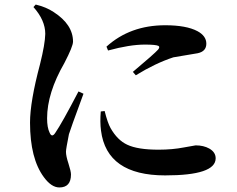

<svg xmlns="http://www.w3.org/2000/svg" viewBox="-20 -780 1040 844"><path d="M347 -368Q287 -205 283 -190Q270 -125 270 -113Q270 -94 281 -61Q292 -27 292 -13Q292 44 241 44Q206 44 173 -1Q112 -83 112 -241Q112 -333 156 -498Q178 -586 179 -631Q179 -691 127 -749L137 -760Q183 -749 216 -727Q301 -672 301 -597Q301 -576 263 -503Q187 -371 187 -260Q187 -219 198 -197Q208 -173 223 -196Q252 -238 325 -378ZM440 -292Q453 -240 466 -217Q496 -164 539 -144Q585 -122 677 -122Q738 -122 789 -132L840 -141Q875 -141 900 -127Q928 -111 928 -84Q928 -9 706 -9Q449 -9 424 -206Q419 -243 423 -290ZM448 -575Q552 -669 706 -669Q799 -669 848 -643Q887 -622 887 -588Q887 -554 849 -546L742 -528Q663 -502 577 -449L564 -464Q658 -543 675 -562Q684 -573 677 -578Q666 -584 617 -584Q550 -584 455 -558Z"/></svg>

Font: Source Han Serif JP
Style: Bold
Weight: 700
Designer: Ryoko NISHIZUKA  (kana & ideographs); Frank Grießhammer (Latin, Greek & Cyrillic); Wenlong ZHANG  (bopomofo); Sandoll Co
Foundry: Adobe Systems Incorporated
Version: Version 1.000;PS 1;hotconv 16.6.53;makeotf.lib2.5.65590